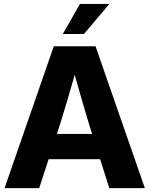

<svg xmlns="http://www.w3.org/2000/svg" viewBox="-20 -965 767 985"><path d="M3.4 0H181.2L229.5 -148.4H493.7L540.5 0H723.1L470.2 -727.5H255.9ZM302.2 -790.5H410.6L541 -944.8H390.1ZM272 -277.8 290.5 -335.4C314.9 -413.6 337.9 -491.2 363.3 -581.1C388.2 -491.2 411.1 -413.6 434.6 -335.4L452.6 -277.8Z"/></svg>

Font: Raveo Display
Style: Bold
Weight: 700
Designer: Jakub Foglar, Rasmus Andersson (Inter)
Foundry: Jakubfoglar.com
Version: Version 1.100;Glyphs 3.2.3 (3260)